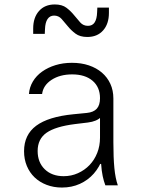

<svg xmlns="http://www.w3.org/2000/svg" viewBox="-20 -832 640 862"><path d="M429 -391Q429 -360 414.5 -344Q400 -328 370 -325L309 -319Q197 -308 142.5 -267.5Q88 -227 88 -153Q88 -117 100.5 -87Q113 -57 135.5 -35.5Q158 -14 189.5 -2Q221 10 258 10Q302 10 338.5 -6.5Q375 -23 401 -52.5Q427 -82 441.5 -123Q456 -164 456 -214L404 -96H434Q436 -65 441 -41.5Q446 -18 453 0H509Q498 -31 493.5 -77.5Q489 -124 489 -193V-390Q489 -426 475.5 -455.5Q462 -485 437.5 -506Q413 -527 379 -538.5Q345 -550 303 -550Q263 -550 229 -539.5Q195 -529 169 -510.5Q143 -492 127.5 -466Q112 -440 110 -410H169Q174 -449 211.5 -473.5Q249 -498 304 -498Q362 -498 395.5 -469.5Q429 -441 429 -391ZM429 -327V-214Q429 -177 416.5 -145.5Q404 -114 382 -91Q360 -68 330 -54.5Q300 -41 266 -41Q213 -41 181 -72Q149 -103 149 -154Q149 -208 189 -236Q229 -264 317 -275L375 -282Q414 -287 433 -306Q452 -325 452 -365ZM129 -680H181L182 -701Q183 -731 193.5 -746.5Q204 -762 223 -762Q243 -762 256.5 -747Q270 -732 284.5 -714Q299 -696 319 -681Q339 -666 372 -666Q417 -666 443 -695.5Q469 -725 469 -774V-798H417L416 -777Q415 -747 405 -731.5Q395 -716 375 -716Q354 -716 340.5 -731Q327 -746 312.5 -764Q298 -782 278.5 -797Q259 -812 226 -812Q181 -812 155 -782.5Q129 -753 129 -704Z"/></svg>

Font: CommitMonoV143 ExtLt
Style: Regular
Weight: 200
Monospace: yes
Designer: Eigil Nikolajsen
Foundry: Eigil Nikolajsen
Version: Version 1.143